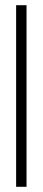

<svg xmlns="http://www.w3.org/2000/svg" viewBox="-20 -718 164 738"><path d="M42 0V-698H82V0Z"/></svg>

Font: Stick No Bills ExtraLight
Style: Regular
Weight: 200
Designer: Kosala Senevirathne, Siva Puranthara, Lasantha Premarathna, Tharique Azeez
Foundry: mooniak
Version: Version 2.000